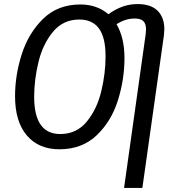

<svg xmlns="http://www.w3.org/2000/svg" viewBox="-20 -722 872 944"><path d="M788 -578Q788 -569 786 -549L680 202H590L696 -552Q698 -570 698 -577Q698 -605 685 -618Q672 -631 642 -631Q597 -631 553 -603Q592 -536 592 -437Q592 -331 559.5 -228Q527 -125 455 -56.5Q383 12 272 12Q170 12 112 -56Q54 -124 54 -249Q54 -352 87 -455.5Q120 -559 192 -629.5Q264 -700 375 -700Q457 -700 513 -652Q581 -702 656 -702Q722 -702 755 -669Q788 -636 788 -578ZM499 -445Q499 -538 466.5 -582Q434 -626 370 -626Q290 -626 240 -565Q190 -504 169 -416.5Q148 -329 148 -246Q148 -63 276 -63Q357 -63 407 -124.5Q457 -186 478 -273.5Q499 -361 499 -445Z"/></svg>

Font: Fira Sans Condensed
Style: Italic
Weight: 400
Width: 3
Italic angle: -8°
Designer: bBox Type GmbH & Carrois Corporate GbR & Edenspiekermann AG
Foundry: bBox Type GmbH & Carrois Corporate GbR & Edenspiekermann AG
Version: Version 4.301